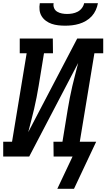

<svg xmlns="http://www.w3.org/2000/svg" viewBox="-27 -975 663 1196"><path d="M379 -815Q357 -815 335.5 -817.5Q314 -820 295 -826.5Q276 -833 259.5 -845Q243 -857 232.5 -874Q222 -891 219.5 -912Q217 -933 221 -955H307Q304 -939 310 -924.5Q316 -910 329.5 -902Q343 -894 359 -891Q375 -888 391 -888Q407 -888 424 -891Q441 -894 456.5 -902Q472 -910 483 -924.5Q494 -939 497 -955H583Q579 -933 569.5 -912Q560 -891 544.5 -874Q529 -857 508.5 -845Q488 -833 466 -826.5Q444 -820 422.5 -817.5Q401 -815 379 -815ZM434 201H330L425 0H307L306 -92H362L395 -294Q401 -330 408 -366Q415 -402 423.5 -438.5Q432 -475 441.5 -511Q451 -547 460 -583L155 0H-7V-92H48L139 -643H96V-735H302L303 -643H247L214 -441Q208 -405 201 -369Q194 -333 185.5 -296.5Q177 -260 167.5 -224Q158 -188 149 -152L454 -735H616V-643H561L470 -92H572Z"/></svg>

Font: Iosevka Etoile Semibold
Style: Italic
Weight: 600
Italic angle: -9°
Designer: Belleve Invis
Foundry: Belleve Invis
Version: Version 22.1.2; ttfautohint (v1.8.4)